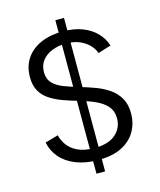

<svg xmlns="http://www.w3.org/2000/svg" viewBox="-124 -863 854 1027"><g transform="rotate(-15 303.0 -350.0)"><path d="M309.8 7Q239.7 7 186.7 -14.3Q133.8 -35.5 102.3 -72.6Q70.8 -109.7 61.8 -156.5L134.5 -177.1Q140.8 -148.9 159.8 -122Q178.8 -95.1 214.9 -77.7Q250.9 -60.3 307 -60.3Q385.6 -60.3 424.9 -95.4Q464.2 -130.6 464.2 -182.2Q464.2 -223.2 441.3 -249.9Q418.4 -276.5 378.4 -294.6Q338.4 -312.6 287.1 -327.1Q244.3 -339.1 205.8 -353.3Q167.3 -367.6 136.7 -387.7Q106.1 -407.8 88.6 -438.7Q71.1 -469.5 71.1 -514.8Q71.1 -574.8 99.9 -617.8Q128.8 -660.7 181.2 -683.9Q233.5 -707 303.3 -707Q364.5 -707 410.9 -689.4Q457.3 -671.7 487.9 -640.2Q518.5 -608.7 531.2 -567.8L459 -545.6Q451.5 -569.6 431.1 -590.9Q410.7 -612.2 378.9 -626.1Q347.1 -640 303.3 -640Q261.2 -640 226.4 -626.3Q191.6 -612.7 170.9 -586.1Q150.3 -559.6 150.3 -521.8Q150.3 -483.5 172.6 -460.6Q194.8 -437.6 232 -423.5Q269.2 -409.4 313.5 -396.4Q356.3 -384.1 397.5 -368.7Q438.8 -353.4 471.5 -330.6Q504.2 -307.9 524 -273.7Q543.7 -239.6 543.7 -188.7Q543.7 -135.7 518.7 -91.1Q493.7 -46.5 442 -19.7Q390.3 7 309.8 7ZM281.3 75V-775H329.2V75Z"/></g></svg>

Font: Envelope Sans Variable
Style: Regular
Weight: 500
Designer: Andreas Rasmussen / Norman Anderson
Foundry: mail.de GmbH
Version: Version 1.150